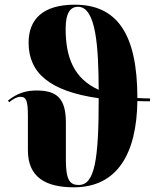

<svg xmlns="http://www.w3.org/2000/svg" viewBox="-20 -789 699 819"><path d="M295 10C480 10 563 -133 566 -358C583 -357 601 -357 620 -357V-369C601 -369 583 -370 566 -371C566 -649 476 -769 299 -769C161 -769 102 -705 102 -607C102 -479 190 -400 401 -370V-368C401 -107 384 0 316 0C280 0 261 -18 261 -105V-266C261 -368 224 -403 136 -403C90 -403 53 -391 14 -360L19 -353C39 -369 54 -376 67 -376C92 -376 99 -360 99 -293V-148C99 -32 176 10 295 10ZM260 -666C260 -734 280 -760 313 -760C391 -760 400 -584 401 -406C296 -453 260 -543 260 -666Z"/></svg>

Font: Noto Serif Display ExtraCondensed Black
Style: Regular
Weight: 900
Width: 2
Designer: Monotype Design Team
Foundry: Monotype Imaging Inc.
Version: Version 2.009